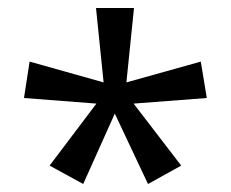

<svg xmlns="http://www.w3.org/2000/svg" viewBox="-20 -820 577 480"><path d="M315 -800 296 -614 482 -666 497 -575 314 -561 433 -406 350 -360 267 -536 188 -360 104 -406 221 -561 40 -575 54 -666 239 -614 220 -800Z"/></svg>

Font: Noto Sans Tamil SemiCondensed
Style: Regular
Weight: 400
Width: 4
Designer: Jelle Bosma - Monotype Design Team
Foundry: Monotype Imaging Inc.
Version: Version 2.004